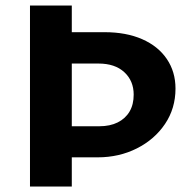

<svg xmlns="http://www.w3.org/2000/svg" viewBox="-20 -678 691 698"><path d="M89 0V-658H241V-561H360Q439 -561 497 -535.5Q555 -510 586.5 -463.5Q618 -417 618 -356Q618 -284 580 -227.5Q542 -171 477.5 -138.5Q413 -106 335 -106H190V-219H341Q380 -219 408 -233Q436 -247 451 -272.5Q466 -298 466 -334Q466 -384 432 -415.5Q398 -447 338 -447H241V0Z"/></svg>

Font: Ysabeau ExtraBold
Style: Regular
Weight: 800
Designer: Christian Thalmann (Catharsis Fonts)
Version: Version 2.002